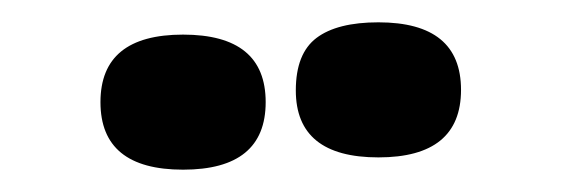

<svg xmlns="http://www.w3.org/2000/svg" viewBox="-20 -866 503 172"><path d="M245 -785Q245 -818 263.5 -832Q282 -846 319 -846Q393 -846 393 -785.5Q393 -725 319 -725Q245 -725 245 -785ZM144 -835Q218 -835 218 -774.5Q218 -714 144 -714Q70 -714 70 -774.5Q70 -835 144 -835Z"/></svg>

Font: Chela One Cyrilic
Style: Regular
Weight: 400
Designer: Miguel Hernandez
Foundry: LatinoType
Version: Version 1.001